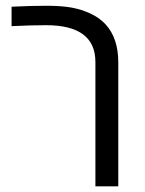

<svg xmlns="http://www.w3.org/2000/svg" viewBox="-20 -660 514 680"><path d="M21 -636.2Q89.4 -639.6 143.6 -639.6Q197.8 -639.6 233.6 -633.1Q269.5 -626.5 300.8 -611.8Q332 -597.2 353.5 -574.2Q398.9 -524.9 398.9 -439.5V0H317.9V-440.4Q317.9 -570.8 143.1 -570.8Q90.3 -570.8 21 -567.4Z"/></svg>

Font: Open Sans Hebrew
Style: Regular
Weight: 400
Foundry: Ascender Corporation, Yanek Iontef
Version: Version 2.001;PS 002.001;hotconv 1.0.70;makeotf.lib2.5.58329